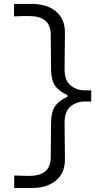

<svg xmlns="http://www.w3.org/2000/svg" viewBox="-20 -817 486 957"><path d="M50.8 120.1V57.6Q75.7 59.1 95.7 59.3Q115.7 59.6 129.9 59.6Q231.9 58.1 232.9 -31.2L234.4 -204.1Q235.4 -264.6 257.1 -291.5Q278.8 -318.4 316.4 -334.5V-342.8Q278.8 -359.4 257.1 -386Q235.4 -412.6 234.4 -473.6L232.9 -645.5Q232.4 -734.9 129.9 -736.8Q116.2 -736.8 96.4 -736.8Q76.7 -736.8 49.8 -735.4V-797.4H137.2Q213.9 -797.4 258.8 -760.3Q303.7 -723.1 303.7 -654.3Q303.7 -608.9 302.7 -563.5Q301.8 -518.1 301.8 -472.7Q301.8 -415 332.3 -390.9Q362.8 -366.7 401.4 -366.7H434.6V-311H401.4Q362.8 -311 332.3 -286.9Q301.8 -262.7 301.8 -204.6Q301.8 -159.2 302.7 -113.8Q303.7 -68.4 303.7 -22.9Q303.7 45.9 258.8 83Q213.9 120.1 137.2 120.1Z"/></svg>

Font: Pinar-DS3-FD Regular
Style: Regular
Weight: 400
Designer: Amin Abedi
Version: Version 3.000